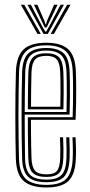

<svg xmlns="http://www.w3.org/2000/svg" viewBox="-20 -788 383 814"><path d="M177 6.8Q112.2 6.8 80.9 -20.1Q49.5 -47 47.2 -114.5Q46.2 -151.2 45.6 -198.1Q45 -245 45 -295.5Q45 -346 45.6 -394.8Q46.2 -443.5 47.5 -484Q49.8 -549.2 79.6 -578Q109.5 -606.8 176.5 -606.8Q238.5 -606.8 268.6 -579.8Q298.8 -552.8 301.5 -485.8Q302.2 -472.5 302.6 -451.4Q303 -430.2 303 -403.2Q303 -376.2 302.5 -344.9Q302 -313.5 300.5 -280H111.2Q111.2 -250.8 111.5 -223.1Q111.8 -195.5 112.2 -169.5Q112.8 -143.5 113.5 -118.8Q114.8 -80 128.5 -64.4Q142.2 -48.8 177 -48.8Q209 -48.8 221.2 -63.2Q233.5 -77.8 235.2 -117.8Q236 -133.8 235.8 -156.8Q235.5 -179.8 234.2 -206H247.5Q248.8 -178.5 249 -156.2Q249.2 -134 248.5 -117Q246.8 -71.8 231 -54.8Q215.2 -37.8 177 -37.8Q135.8 -37.8 118.5 -55.5Q101.2 -73.2 100 -117.8Q99.5 -139.8 99 -169.9Q98.5 -200 98.2 -231.9Q98 -263.8 98 -291H288Q289 -322 289.4 -351.4Q289.8 -380.8 289.8 -406.2Q289.8 -431.8 289.4 -452Q289 -472.2 288.2 -485.5Q285.5 -548.2 257.8 -572Q230 -595.8 176.5 -595.8Q115 -595.8 88.9 -568.9Q62.8 -542 60.8 -483.2Q59.5 -442.2 58.9 -394.1Q58.2 -346 58.2 -296.2Q58.2 -246.5 58.9 -200Q59.5 -153.5 60.5 -115.5Q62.5 -53.8 90.2 -29Q118 -4.2 177 -4.2Q235.2 -4.2 260.4 -29.2Q285.5 -54.2 288.2 -115.2Q288.8 -126.2 288.9 -141Q289 -155.8 288.6 -172.4Q288.2 -189 287.2 -206H300.5Q301.8 -183 302.1 -158.5Q302.5 -134 301.5 -114.5Q298.8 -48.8 270.4 -21Q242 6.8 177 6.8ZM177 -15.5Q123.5 -15.5 99.5 -38Q75.5 -60.5 73.8 -116Q72.5 -156.2 72 -204.4Q71.5 -252.5 71.5 -302.6Q71.5 -352.8 72.1 -399.2Q72.8 -445.8 73.8 -482.2Q75.8 -539.2 100.4 -561.9Q125 -584.5 176.5 -584.5Q224.5 -584.5 248.6 -563.2Q272.8 -542 275 -485Q275.8 -470.2 276.2 -443.1Q276.8 -416 276.5 -379.9Q276.2 -343.8 275 -302.2H84.8Q84.8 -249.2 85.1 -207.8Q85.5 -166.2 86.2 -117Q87 -68 107.1 -47.2Q127.2 -26.5 177 -26.5Q221.5 -26.5 240.5 -45.9Q259.5 -65.2 261.8 -116.2Q262.5 -133.2 262.2 -156.4Q262 -179.5 260.8 -206H274Q275.2 -180.8 275.5 -157.2Q275.8 -133.8 275 -115.8Q272.5 -59.8 250.8 -37.6Q229 -15.5 177 -15.5ZM84.8 -313.2H262Q263 -349.5 263.1 -383.2Q263.2 -417 262.9 -443.6Q262.5 -470.2 261.8 -484.5Q259.8 -534.8 239.4 -554.1Q219 -573.5 176.5 -573.5Q131.2 -573.5 109.9 -553.4Q88.5 -533.2 87 -481.8Q86 -452.2 85.5 -405.8Q85 -359.2 84.8 -313.2ZM98 -324.5Q98.2 -346.8 98.4 -372.6Q98.5 -398.5 99 -426.1Q99.5 -453.8 100.2 -481Q101.8 -526.5 119.4 -544.4Q137 -562.2 176.5 -562.2Q214 -562.2 230.4 -544.9Q246.8 -527.5 248.5 -483.8Q249 -471.5 249.5 -448.1Q250 -424.8 249.9 -393.1Q249.8 -361.5 248.8 -324.5ZM111.5 -335.5H235.8Q236.5 -368.2 236.6 -397.8Q236.8 -427.2 236.2 -449.6Q235.8 -472 235.2 -483.2Q233.5 -522 220.1 -536.6Q206.8 -551.2 176.5 -551.2Q143 -551.2 128.9 -535.8Q114.8 -520.2 113.5 -480.5Q113 -458.8 112.5 -435.8Q112 -412.8 111.8 -387.9Q111.5 -363 111.5 -335.5ZM68.5 -767.8H83L152.8 -644.2H139ZM96.5 -767.8H111L160.2 -673.8L171.8 -654.2H175.8L187.2 -673.8L236.5 -767.8H251L182.8 -644.2H164.5ZM124 -767.8H138.5L168.5 -699L172.5 -685H175L179 -699L209.2 -767.8H224L186.5 -690.2L178 -671.5H169.5L160.8 -690.2ZM264.5 -767.8H278.8L208.5 -644.2H194.8Z"/></svg>

Font: Big Shoulders Inline Display Thin
Style: Regular
Weight: 400
Version: Version 2.002